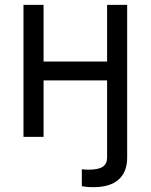

<svg xmlns="http://www.w3.org/2000/svg" viewBox="-20 -566 623 794"><path d="M367.2 208Q350.6 208 337.6 206.8Q324.7 205.6 318.4 204.1V133.8Q325.2 134.8 332.5 135.3Q339.8 135.7 345.7 135.7Q387.2 135.7 405 123.5Q422.9 111.3 422.9 85.9V-78.1H505.9V85.9Q505.9 145 470.5 176.5Q435.1 208 367.2 208ZM441.4 -311.5V-233.4H140.6V-311.5ZM160.2 -545.9V0H77.1V-545.9ZM505.9 -545.9V0H422.9V-545.9Z"/></svg>

Font: Inter
Style: Regular
Weight: 400
Designer: Rasmus Andersson
Foundry: rsms
Version: Version 4.000;git-8c9346024